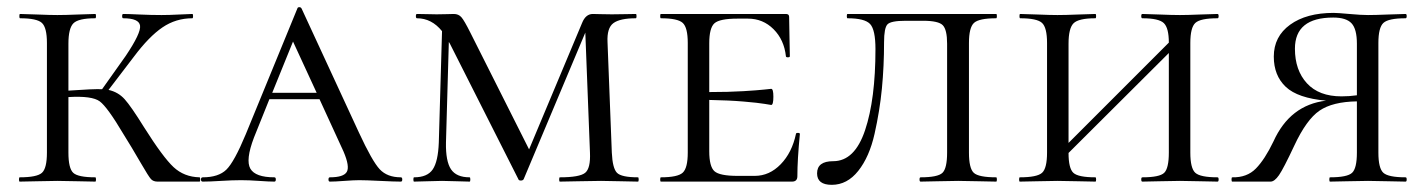

<svg xmlns="http://www.w3.org/2000/svg" viewBox="-20 -507 3979 536"><path d="M537 -12Q539 -12 539 -6Q539 0 537 0H420Q408 0 401.5 -7Q395 -14 373 -52Q347 -97 325 -132Q280 -208 258.5 -224Q237 -240 171 -236V-81Q171 -37 184.5 -24.5Q198 -12 246 -12Q248 -12 248 -6Q248 0 246 0Q233 0 197.5 -1Q162 -2 140 -2Q120 -2 84 -1Q48 0 35 0Q33 0 33 -6Q33 -12 35 -12Q83 -12 97 -24.5Q111 -37 111 -81V-387Q111 -430 97 -443Q83 -456 36 -456Q34 -456 34 -462Q34 -468 36 -468Q49 -468 84.5 -466.5Q120 -465 140 -465Q162 -465 198 -466.5Q234 -468 246 -468Q248 -468 248 -462Q248 -456 246 -456Q199 -456 185 -442Q171 -428 171 -385V-254Q241 -259 265 -258L331 -351Q374 -415 371 -435.5Q368 -456 324 -456Q321 -456 321 -462Q321 -468 324 -468Q337 -468 369.5 -466.5Q402 -465 431 -465Q452 -465 480.5 -466.5Q509 -468 517 -468Q519 -468 519 -462Q519 -456 517 -456Q471 -456 433.5 -430.5Q396 -405 354 -349L283 -256Q310 -250 328 -230Q346 -210 382 -152Q435 -68 464.5 -40.5Q494 -13 537 -12Z M1099 -12Q1103 -12 1103 -6Q1103 0 1099 0Q1081 0 1041 -2Q1001 -4 983 -4Q968 -4 941.5 -2Q915 0 901 0Q897 0 897 -6Q897 -12 901 -12Q939 -12 948 -27Q957 -42 939 -84L872 -230H732L689 -123Q665 -60 679 -36Q693 -12 746 -12Q750 -12 750 -6Q750 0 746 0Q731 0 703 -2Q675 -4 653 -4Q629 -4 597 -2Q565 0 546 0Q541 0 541 -6Q541 -12 546 -12Q590 -12 612 -33.5Q634 -55 666 -132L810 -483Q811 -487 815.5 -487Q820 -487 822 -483L982 -137Q1019 -57 1040 -34.5Q1061 -12 1099 -12ZM740 -248H864L798 -391Z M1761 -12Q1763 -12 1763 -6Q1763 0 1761 0Q1748 0 1713 -1Q1678 -2 1658 -2Q1633 -2 1595 -1Q1557 0 1543 0Q1541 0 1541 -6Q1541 -12 1543 -12Q1598 -12 1613.5 -24.5Q1629 -37 1627 -81L1614 -416L1442 -7Q1440 -3 1434 -3Q1428 -3 1427 -7L1236 -385L1233 -390L1225 -109Q1224 -57 1239 -34.5Q1254 -12 1291 -12Q1293 -12 1293 -6Q1293 0 1291 0Q1280 0 1255 -1Q1230 -2 1214 -2Q1200 -2 1173.5 -1Q1147 0 1136 0Q1134 0 1134 -6Q1134 -12 1136 -12Q1173 -12 1188 -34Q1203 -56 1205 -109L1214 -420Q1185 -456 1144 -456Q1141 -456 1141 -462Q1141 -468 1144 -468Q1154 -468 1173.5 -467.5Q1193 -467 1199 -467Q1211 -467 1227.5 -467.5Q1244 -468 1247 -468Q1260 -468 1268 -459Q1276 -450 1293 -416L1457 -90L1605 -443Q1615 -468 1635 -468Q1638 -468 1656.5 -467.5Q1675 -467 1688 -467Q1704 -467 1725 -467.5Q1746 -468 1755 -468Q1757 -468 1757 -462Q1757 -456 1755 -456Q1711 -456 1692.5 -442.5Q1674 -429 1676 -389L1688 -81Q1690 -37 1702.5 -24.5Q1715 -12 1761 -12Z M2202 -133Q2202 -136 2207.5 -136Q2213 -136 2213 -133Q2206 -61 2206 -15Q2206 0 2191 0H1825Q1823 0 1823 -6Q1823 -12 1825 -12Q1872 -12 1886 -25Q1900 -38 1900 -81V-387Q1900 -430 1886 -443Q1872 -456 1825 -456Q1823 -456 1823 -462Q1823 -468 1825 -468H2174Q2183 -468 2183 -460Q2183 -442 2184 -402Q2185 -362 2185 -350Q2185 -347 2179.5 -347Q2174 -347 2174 -350Q2169 -396 2139.5 -425.5Q2110 -455 2068 -455H2039Q1989 -455 1974.5 -442Q1960 -429 1960 -386V-250Q2015 -250 2055.5 -252.5Q2096 -255 2114 -257Q2132 -259 2133 -259Q2139 -259 2139 -237Q2139 -214 2133 -214Q2132 -214 2114.5 -217Q2097 -220 2056 -223.5Q2015 -227 1960 -228V-85Q1960 -42 1974.5 -29Q1989 -16 2039 -16H2087Q2128 -16 2159.5 -48.5Q2191 -81 2202 -133Z M2557 -449H2508Q2467 -449 2457.5 -439Q2448 -429 2448 -389Q2448 -322 2442 -260Q2436 -198 2421.5 -133.5Q2407 -69 2376 -30Q2345 9 2302 9Q2261 9 2261 -23Q2261 -57 2306 -57Q2366 -57 2395 -143.5Q2424 -230 2424 -370Q2424 -424 2409 -440Q2394 -456 2346 -456Q2344 -456 2344 -462Q2344 -468 2346 -468H2761Q2763 -468 2763 -462Q2763 -456 2761 -456Q2713 -456 2699 -443Q2685 -430 2685 -387V-81Q2685 -37 2698.5 -24.5Q2712 -12 2761 -12Q2763 -12 2763 -6Q2763 0 2761 0Q2748 0 2712 -1Q2676 -2 2655 -2Q2633 -2 2598 -1Q2563 0 2550 0Q2547 0 2547 -6Q2547 -12 2550 -12Q2598 -12 2611 -24.5Q2624 -37 2624 -81V-385Q2624 -424 2612 -436.5Q2600 -449 2557 -449Z M3379 -12Q3382 -12 3382 -6Q3382 0 3379 0Q3366 0 3330 -1Q3294 -2 3274 -2Q3252 -2 3216.5 -1Q3181 0 3169 0Q3166 0 3166 -6Q3166 -12 3169 -12Q3217 -12 3230 -24.5Q3243 -37 3243 -81V-359L2963 -80Q2963 -37 2976.5 -24.5Q2990 -12 3038 -12Q3040 -12 3040 -6Q3040 0 3038 0Q3025 0 2989.5 -1Q2954 -2 2932 -2Q2912 -2 2876 -1Q2840 0 2827 0Q2825 0 2825 -6Q2825 -12 2827 -12Q2875 -12 2889 -24.5Q2903 -37 2903 -81V-387Q2903 -430 2889 -443Q2875 -456 2828 -456Q2826 -456 2826 -462Q2826 -468 2828 -468Q2841 -468 2876.5 -466.5Q2912 -465 2932 -465Q2954 -465 2990 -466.5Q3026 -468 3038 -468Q3040 -468 3040 -462Q3040 -456 3038 -456Q2991 -456 2977 -442Q2963 -428 2963 -385V-108L3243 -388Q3243 -429 3229 -442.5Q3215 -456 3169 -456Q3166 -456 3166 -462Q3166 -468 3169 -468Q3181 -468 3216.5 -466.5Q3252 -465 3274 -465Q3294 -465 3330 -466.5Q3366 -468 3379 -468Q3382 -468 3382 -462Q3382 -456 3379 -456Q3331 -456 3317 -443Q3303 -430 3303 -387V-81Q3303 -37 3317 -24.5Q3331 -12 3379 -12Z M3904 -12Q3907 -12 3907 -6Q3907 0 3904 0Q3891 0 3855 -1Q3819 -2 3799 -2Q3777 -2 3741.5 -1Q3706 0 3693 0Q3691 0 3691 -6Q3691 -12 3693 -12Q3741 -12 3754.5 -24.5Q3768 -37 3768 -81V-224Q3700 -223 3663.5 -198Q3627 -173 3593 -100Q3563 -36 3550.5 -18Q3538 0 3527 0H3420Q3418 0 3418 -6Q3418 -12 3420 -12Q3461 -11 3486 -36.5Q3511 -62 3535 -112Q3581 -214 3682 -226Q3603 -233 3569.5 -264.5Q3536 -296 3536 -349Q3536 -405 3581.5 -438Q3627 -471 3703 -471Q3714 -471 3747 -468Q3780 -465 3799 -465Q3819 -465 3855 -466.5Q3891 -468 3904 -468Q3907 -468 3907 -462Q3907 -456 3904 -456Q3856 -456 3842 -443Q3828 -430 3828 -387V-81Q3828 -37 3842 -24.5Q3856 -12 3904 -12ZM3725 -238Q3747 -238 3768 -241V-385Q3768 -426 3753 -442Q3738 -458 3702 -458Q3595 -458 3595 -371Q3595 -311 3628.5 -274.5Q3662 -238 3725 -238Z"/></svg>

Font: Cormorant SC
Style: Regular
Weight: 400
Designer: Christian Thalmann (Catharsis Fonts)
Version: Version 1.000;PS 002.000;hotconv 1.0.88;makeotf.lib2.5.64775